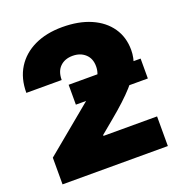

<svg xmlns="http://www.w3.org/2000/svg" viewBox="-133 -847 889 957"><g transform="rotate(-20 311.5 -368.5)"><path d="M36.1 0V-141.6L307.6 -366.2Q348.1 -399.4 371.3 -428.5Q394.5 -457.5 394.5 -496.1Q394.5 -537.6 368.4 -561.3Q342.3 -585 301.8 -585Q260.3 -585 235.1 -560.5Q210 -536.1 210 -490.2H22.5Q22.5 -566.9 56.9 -622.1Q91.3 -677.2 154.3 -707.3Q217.3 -737.3 301.8 -737.3Q389.2 -737.3 453.1 -709.5Q517.1 -681.6 552 -631.1Q586.9 -580.6 586.9 -512.7Q586.9 -470.7 569.6 -429.4Q552.2 -388.2 507.3 -337.9Q462.4 -287.6 378.9 -218.8L310.5 -162.1V-157.2H594.7V0ZM234.4 -350.6V-456.1H616.2V-350.6Z"/></g></svg>

Font: Inter Tight Black
Style: Regular
Weight: 900
Designer: Rasmus Andersson
Foundry: rsms
Version: Version 3.004; ttfautohint (v1.8.4.7-5d5b)